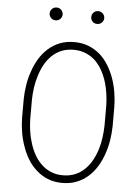

<svg xmlns="http://www.w3.org/2000/svg" viewBox="-60 -937 719 992"><g transform="rotate(5 300.0 -441.0)"><path d="M534.7 -305.2V-405.3Q534.2 -440.9 528.3 -478.3Q522.5 -515.6 510.3 -550.3Q498 -585.4 479.2 -616.5Q460.4 -647.5 434.6 -670.9Q408.2 -693.8 374.8 -707.3Q341.3 -720.7 299.8 -720.7Q257.8 -720.7 224.6 -707.3Q191.4 -693.8 165.5 -670.9Q139.2 -647.5 120.4 -616.5Q101.6 -585.4 89.8 -550.3Q77.1 -515.1 71.3 -478Q65.4 -440.9 64.9 -405.3V-305.2Q65.4 -270 71.5 -232.9Q77.6 -195.8 90.3 -160.6Q102.1 -125.5 121.1 -94.5Q140.1 -63.5 166.5 -40.5Q192.4 -17.1 225.8 -3.7Q259.3 9.8 300.8 9.8Q342.3 9.8 375.7 -3.7Q409.2 -17.1 435.1 -40.5Q460.9 -63.5 479.7 -94.5Q498.5 -125.5 510.3 -160.6Q522.5 -195.3 528.3 -232.7Q534.2 -270 534.7 -305.2ZM492.7 -406.2V-305.2Q492.2 -275.4 488 -243.7Q483.9 -211.9 474.6 -181.2Q465.3 -150.9 450.2 -123.3Q435.1 -95.7 414.1 -75.2Q393.1 -54.2 364.7 -42Q336.4 -29.8 300.8 -29.8Q265.1 -29.8 236.8 -42Q208.5 -54.2 187.5 -75.2Q166 -95.7 150.9 -123.3Q135.7 -150.9 126.5 -181.6Q116.7 -211.9 112.3 -243.9Q107.9 -275.9 107.4 -305.2V-406.2Q107.9 -435.5 112.3 -467.5Q116.7 -499.5 126.5 -529.8Q135.7 -560.5 150.6 -587.9Q165.5 -615.2 187 -636.2Q208 -656.7 236.1 -668.7Q264.2 -680.7 299.8 -680.7Q335.4 -680.7 363.5 -668.7Q391.6 -656.7 413.6 -636.2Q434.6 -615.2 449.7 -587.9Q464.8 -560.5 474.1 -530.3Q483.4 -500 487.8 -468Q492.2 -436 492.7 -406.2ZM159.7 -857.4Q159.7 -843.8 169.2 -834Q178.7 -824.2 193.4 -824.2Q208 -824.2 217.5 -834Q227.1 -843.8 227.1 -857.4Q227.1 -870.6 217.5 -880.6Q208 -890.6 193.4 -890.6Q178.7 -890.6 169.2 -880.6Q159.7 -870.6 159.7 -857.4ZM375.5 -856.9Q375.5 -843.8 384.8 -834Q394 -824.2 408.7 -824.2Q423.3 -824.2 433.1 -834Q442.9 -843.8 442.9 -856.9Q442.9 -870.6 433.1 -880.6Q423.3 -890.6 408.7 -890.6Q394 -890.6 384.8 -880.6Q375.5 -870.6 375.5 -856.9Z"/></g></svg>

Font: Roboto Mono ExtraLight
Style: Regular
Weight: 250
Monospace: yes
Designer: Google
Version: Version 3.000